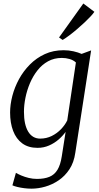

<svg xmlns="http://www.w3.org/2000/svg" viewBox="-20 -854 580 1122"><path d="M420 39Q412 95.5 385.8 135.2Q359.5 175 322.5 200Q285.5 225 244.2 236.8Q203 248.5 164.5 248.5Q143.5 248.5 121.8 245.8Q100 243 81.5 238.5Q63 234 52.5 229L73 156Q85.5 163.5 105 171.8Q124.5 180 148 185.8Q171.5 191.5 196 191.5Q239.5 191.5 269 179.2Q298.5 167 316 138Q333.5 109 341 59.5L363.5 -83.5Q347 -60 322.5 -38.8Q298 -17.5 266.8 -3.8Q235.5 10 199.5 10Q145.5 10 110 -16.2Q74.5 -42.5 56.8 -89Q39 -135.5 39 -196.5Q39 -243 52.2 -293.8Q65.5 -344.5 91.2 -391.8Q117 -439 155 -477.2Q193 -515.5 242.2 -538Q291.5 -560.5 352 -560.5Q382 -560.5 409.5 -554.2Q437 -548 457 -539L512.5 -559.5ZM423.5 -489Q408 -503 386.5 -509.2Q365 -515.5 341.5 -515.5Q296.5 -515.5 260.8 -495.8Q225 -476 198.8 -442.5Q172.5 -409 155 -367.8Q137.5 -326.5 128.8 -283.2Q120 -240 120 -201Q120 -163 126.2 -134Q132.5 -105 144.8 -84.8Q157 -64.5 174.8 -54.2Q192.5 -44 214.5 -44Q251 -44 282 -59.2Q313 -74.5 336.5 -99Q360 -123.5 373 -150.5ZM325 -635 467 -833.5 531.5 -785Q525 -775 509.8 -758.5Q494.5 -742 473.8 -722.5Q453 -703 430.2 -683.5Q407.5 -664 385.5 -647.5Q363.5 -631 346 -620.5Z"/></svg>

Font: Merriweather 36pt Light
Style: Italic
Weight: 300
Italic angle: -7.8°
Version: Version 2.101